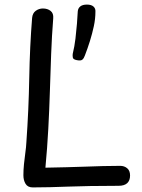

<svg xmlns="http://www.w3.org/2000/svg" viewBox="-20 -812 620 837"><path d="M120 -734Q122 -755 136 -765Q150 -775 167 -775Q187 -775 200.5 -764.5Q214 -754 212 -732Q206 -656 203 -576.5Q200 -497 197.5 -415Q195 -333 190.5 -249.5Q186 -166 178 -81Q226 -82 269 -83Q312 -84 351.5 -85.5Q391 -87 428.5 -88Q466 -89 504 -89Q522 -89 534.5 -78.5Q547 -68 547 -47Q547 -25 534.5 -13.5Q522 -2 497 -2Q426 -2 372.5 -1Q319 0 277 1.5Q235 3 198.5 4Q162 5 123 5Q101 5 91.5 -10.5Q82 -26 82 -48Q82 -71 84.5 -96.5Q87 -122 90.5 -146.5Q94 -171 95 -192Q105 -333 107.5 -471.5Q110 -610 120 -734ZM314 -550Q299 -553 297.5 -561Q296 -569 297 -577Q305 -610 309 -644Q313 -678 315.5 -709Q318 -740 319 -762Q320 -776 330 -784Q340 -792 359 -792Q378 -792 387.5 -783.5Q397 -775 396 -761Q396 -730 389 -697.5Q382 -665 372 -633Q362 -601 350 -570Q346 -558 339 -552Q332 -546 314 -550Z"/></svg>

Font: Playpen Sans Deva
Style: Regular
Weight: 400
Designer: Pooja Saxena, Gunjan Panchal, Laura Meseguer, Veronika Burian, José Scaglione
Foundry: TypeTogether
Version: Version 2.000